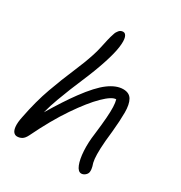

<svg xmlns="http://www.w3.org/2000/svg" viewBox="-179 -889 971 1028"><g transform="rotate(30 306.5 -375.0)"><path d="M73 10Q60 10 51 -0.5Q42 -11 40 -34.5Q38 -58 46 -95Q67 -203 98 -289Q129 -375 159.5 -445.5Q190 -516 209 -575Q218 -603 223.5 -629Q229 -655 234.5 -679Q240 -703 247 -723Q251 -737 261 -748.5Q271 -760 286 -760Q301 -760 307.5 -740Q314 -720 308.5 -678.5Q303 -637 281 -570Q259 -503 226 -426.5Q193 -350 163 -269Q145 -221 133 -174Q194 -276 242 -341Q303 -424 350.5 -459Q398 -494 440 -494Q478 -494 493.5 -467Q509 -440 509 -389.5Q509 -339 502 -268Q494 -200 492.5 -159Q491 -118 493.5 -94.5Q496 -71 503 -53Q505 -46 506 -37.5Q507 -29 506 -20Q504 -8 493 1Q482 10 470 10Q450 10 437.5 -21Q425 -52 422 -102.5Q419 -153 427 -210Q435 -275 438 -316.5Q441 -358 440 -384Q439 -410 434 -428Q408 -429 359 -381Q310 -333 249 -243.5Q188 -154 127 -28Q116 -6 102.5 2Q89 10 73 10Z"/></g></svg>

Font: Shantell Sans Light Light
Style: Italic
Weight: 300
Italic angle: -11°
Version: Version 1.008;[ac192a2d6]